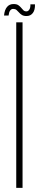

<svg xmlns="http://www.w3.org/2000/svg" viewBox="-20 -908 190 928"><path d="M58.5 0V-800H89V0ZM127 -887H149Q150 -860 138.8 -845.2Q127.5 -830.5 108.5 -830.5Q94 -830.5 85.8 -835.8Q77.5 -841 71.8 -847.8Q66 -854.5 59.8 -859.8Q53.5 -865 43.5 -865Q34.5 -865 28.8 -856.8Q23 -848.5 21.5 -833H-0.5Q2 -860 13.8 -874.2Q25.5 -888.5 45.5 -888.5Q60.5 -888.5 68.5 -883Q76.5 -877.5 82 -870.8Q87.5 -864 93 -858.5Q98.5 -853 108 -853Q116 -853 121.8 -861.8Q127.5 -870.5 127 -887Z"/></svg>

Font: Big Shoulders Display Thin ExtraLight
Style: Regular
Weight: 250
Version: Version 2.002